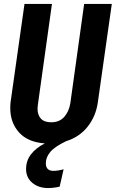

<svg xmlns="http://www.w3.org/2000/svg" viewBox="-20 -712 586 972"><path d="M546 -692 475 -192Q465 -123 423.5 -70.5Q382 -18 314 3Q256 31 234 58Q212 85 212 114Q212 153 250 153Q272 153 302 145L282 233Q251 240 224 240Q175 240 143.5 213.5Q112 187 112 144Q112 101 137.5 68.5Q163 36 207 14Q121 8 76.5 -41.5Q32 -91 32 -164Q32 -187 34 -198L104 -692H243L172 -184Q170 -168 170 -162Q170 -130 187 -111.5Q204 -93 239 -93Q281 -93 305 -120Q329 -147 336 -189L406 -692Z"/></svg>

Font: Fira Sans Extra Condensed SemiBold
Style: Italic
Weight: 600
Width: 3
Italic angle: -8°
Designer: Carrois Corporate & Edenspiekermann AG
Foundry: Carrois Corporate GbR & Edenspiekermann AG
Version: Version 4.203